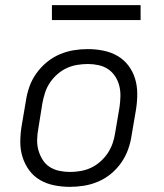

<svg xmlns="http://www.w3.org/2000/svg" viewBox="-20 -719 640 747"><path d="M252 8Q221 8 191 2Q161 -4 136 -18.5Q111 -33 94 -56Q77 -79 68 -107Q59 -135 59 -166Q59 -197 64 -228L81 -328Q85 -355 94.5 -382Q104 -409 121.5 -433.5Q139 -458 162 -477Q185 -496 212 -507.5Q239 -519 266.5 -523.5Q294 -528 321 -528Q352 -528 382 -522Q412 -516 437 -501.5Q462 -487 479.5 -464Q497 -441 505.5 -413Q514 -385 514 -354Q514 -323 509 -292L492 -192Q488 -165 478.5 -138Q469 -111 452 -86.5Q435 -62 412 -43Q389 -24 362 -12.5Q335 -1 307 3.5Q279 8 252 8ZM252 -50Q272 -50 293 -53.5Q314 -57 333.5 -66Q353 -75 370 -90Q387 -105 399 -123Q411 -141 418 -161Q425 -181 428 -202L445 -302Q448 -323 448.5 -344.5Q449 -366 444 -385.5Q439 -405 428 -422Q417 -439 400.5 -450Q384 -461 363.5 -465.5Q343 -470 322 -470Q302 -470 280.5 -466.5Q259 -463 239.5 -454Q220 -445 203 -430Q186 -415 174 -397Q162 -379 155.5 -359Q149 -339 145 -318L129 -218Q125 -197 124.5 -175.5Q124 -154 129.5 -134.5Q135 -115 145.5 -98Q156 -81 172.5 -70Q189 -59 210 -54.5Q231 -50 252 -50ZM182 -641V-699H527V-641Z"/></svg>

Font: Iosevka Aile Light Oblique
Style: Regular
Weight: 300
Italic angle: -9°
Designer: Belleve Invis
Foundry: Belleve Invis
Version: Version 31.1.0; ttfautohint (v1.8.4)